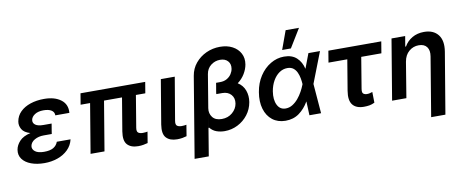

<svg xmlns="http://www.w3.org/2000/svg" viewBox="-79 -1141 4122 1706"><g transform="rotate(-10 1982.5 -288.0)"><path d="M351.2 -263.5 346.6 -233.7H273.4Q227.6 -233.7 192.1 -214Q156.6 -194.2 150.2 -159.4Q146 -130 172.6 -109.7Q199.2 -89.5 252.5 -89.5Q306.1 -89.5 336.1 -106.7Q366.1 -123.9 378.9 -158H502.8Q490.4 -104.4 452.1 -66.8Q413.7 -29.1 358.3 -9.6Q302.9 9.9 239.3 9.9Q170.8 9.9 119 -9.6Q67.1 -29.1 41 -64.8Q14.9 -100.5 22.7 -148.4Q29.5 -188.9 62 -224.1Q94.5 -259.2 160.9 -274.9Q105.5 -291.2 86.3 -324.8Q67.1 -358.3 73.2 -394.2Q81.7 -444.6 117.4 -479.9Q153.1 -515.3 208.6 -533.9Q264.2 -552.6 332.4 -552.6Q427.6 -552.6 483.8 -510.1Q540.1 -467.7 533.4 -391.3H406.6Q407 -421.9 381.2 -437.9Q355.5 -453.8 310.4 -453.8Q261.7 -453.8 231.7 -434.3Q201.7 -414.8 196.7 -386.4Q192.5 -358.7 215.7 -342Q239 -325.3 288 -325.3H361.5Z M1244.7 -545.5 1228 -445.3H1143.1L1095.5 -158.7Q1089.8 -124.3 1104.2 -113.5Q1118.6 -102.6 1144.9 -102.6Q1157.3 -102.6 1168.9 -104Q1180.4 -105.5 1188.2 -106.9L1171.5 -6.4Q1154.5 -1.8 1132.8 2.3Q1111.2 6.4 1084.9 6.4Q1020.6 6.4 987.7 -28.8Q954.9 -63.9 968 -147L1017.8 -445.3H855.5L781.2 0H655.5L729.8 -445.3H644.2L660.9 -545.5Z M1385.7 -545.5H1511.4L1446 -158.7Q1440.3 -124.3 1455.1 -113.5Q1469.8 -102.6 1495.7 -102.6Q1508.5 -102.6 1519.7 -104Q1530.9 -105.5 1539.1 -106.9L1522.7 -6.4Q1505.3 -1.1 1483.5 2.7Q1461.6 6.4 1436.4 6.4Q1371.8 6.4 1338.8 -28.8Q1305.8 -63.9 1318.9 -147Z M1862.2 -420.5 1863.6 -427.9H1898.4Q1935.7 -427.9 1961.6 -443Q1987.6 -458.1 2002.3 -481Q2017 -503.9 2020.6 -527.3Q2027.3 -569.2 2003.2 -596.2Q1979 -623.2 1933.2 -623.2Q1887.1 -623.2 1850.3 -594.8Q1813.6 -566.4 1805.4 -516.7L1686.1 204.5H1558.2L1679 -523.1Q1689.6 -587.4 1729.4 -635.5Q1769.2 -683.6 1827.4 -710.4Q1885.7 -737.2 1951.7 -737.2Q2016.3 -737.2 2063.9 -712Q2111.5 -686.8 2134.6 -642.9Q2157.7 -599.1 2148.4 -543.3Q2141.3 -501.8 2116.7 -460.9Q2092 -420.1 2052.2 -390.6Q2098 -361.9 2115.8 -312.9Q2133.5 -263.8 2124.3 -208.1Q2113.6 -145.2 2076 -96.4Q2038.4 -47.6 1983.3 -19.7Q1928.3 8.2 1865.1 8.2Q1827.4 8.2 1793 -3.7Q1758.5 -15.6 1733 -46.9L1727.6 -44.7L1756 -218Q1748.6 -170.8 1775.2 -136.5Q1801.8 -102.3 1858.7 -102.3Q1915.1 -102.3 1954.4 -136Q1993.6 -169.7 2001.4 -216.6Q2009.2 -265.3 1980.8 -297.1Q1952.4 -328.8 1902 -328.8H1847.7L1849.4 -340.2H1848.7L1860.1 -406.6Z M2413.7 11.4Q2343.8 11 2296.2 -26.5Q2248.6 -63.9 2229 -129.6Q2209.5 -195.3 2223.7 -280.2Q2236.9 -360.8 2277 -422.1Q2317.1 -483.3 2374.8 -517.9Q2432.5 -552.6 2497.9 -552.6Q2569.6 -552.6 2611.2 -513.8Q2652.7 -475.1 2666.5 -414.1H2667.6L2717.3 -545.5H2821.7L2715.2 -271.3L2713.8 -267.4L2735.4 0H2630.3L2625 -124.6H2623.9Q2589.5 -64.3 2537.5 -26.3Q2485.4 11.7 2413.7 11.4ZM2617.9 -283.4Q2616.5 -308.6 2611.3 -336.8Q2606.2 -365.1 2594.6 -390.3Q2583.1 -415.5 2562.5 -431.3Q2541.9 -447.1 2509.2 -447.1Q2469.5 -447.1 2435.9 -423.7Q2402.3 -400.2 2379.1 -359.4Q2355.8 -318.5 2346.9 -265.6Q2335.2 -192.1 2358.7 -144Q2382.1 -95.9 2433.6 -95.9Q2467 -95.9 2495.7 -113.8Q2524.5 -131.7 2547.8 -159.6Q2571 -187.5 2587.9 -218.4Q2604.8 -249.3 2614.7 -275.2ZM2492.2 -613.3 2553.3 -781.2H2673.7L2571 -613.3Z M3372.9 -535.9 3355.5 -431.1H3173.7L3127.8 -154.1Q3121.4 -117.2 3134.4 -107.1Q3147.4 -96.9 3167.3 -96.9Q3182.5 -96.9 3193.9 -100.1Q3205.3 -103.3 3216.3 -106.9L3218 -9.9Q3193.2 2.1 3170.8 6Q3148.4 9.9 3121.4 9.9Q3051.1 9.9 3019.5 -30.4Q2987.9 -70.7 3002.1 -156.2L3047.9 -431.1H2878.2L2895.6 -535.9Z M3557.5 -319.6 3505 0H3376.1L3467 -545.5H3590.2L3574.6 -452.8H3581.3Q3607.2 -498.6 3653.4 -525.6Q3699.6 -552.6 3760.7 -552.6Q3845.2 -552.6 3887.3 -499.1Q3929.3 -445.7 3913.4 -347.3L3821 204.5H3692.5L3780.9 -327.4Q3790.1 -381.7 3767 -412.8Q3744 -443.9 3693.9 -443.9Q3643.8 -443.9 3605.8 -411.4Q3567.8 -378.9 3557.5 -319.6Z"/></g></svg>

Font: Inter UI Semi Bold
Style: Italic
Weight: 600
Italic angle: -9.39999°
Designer: Rasmus Andersson
Foundry: rsms
Version: 3.2;8d6f07862